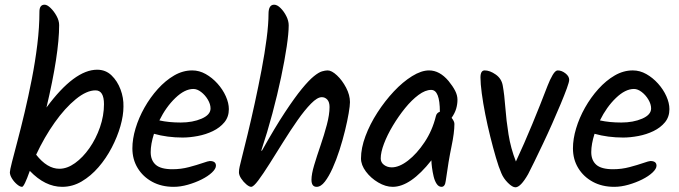

<svg xmlns="http://www.w3.org/2000/svg" viewBox="-20 -791 2892 818"><path d="M74 5Q65 5 52.5 -5.5Q40 -16 31 -30.5Q22 -45 22 -57Q22 -65 31 -100.5Q40 -136 54.5 -190.5Q69 -245 85 -312.5Q101 -380 115.5 -454Q130 -528 139 -601.5Q148 -675 148 -741Q148 -771 170 -771Q181 -771 195.5 -757Q210 -743 221 -723Q232 -703 232 -684Q232 -561 178 -333Q297 -494 394 -494Q430 -494 455 -470Q480 -446 493.5 -410Q507 -374 506 -337Q506 -299 493 -253.5Q480 -208 456 -162Q432 -116 399.5 -78.5Q367 -41 328 -18Q289 5 245 5Q172 5 107 -63Q83 5 74 5ZM233 -72Q266 -72 299.5 -96Q333 -120 361 -160Q389 -200 406 -249Q423 -298 423 -347Q423 -406 387 -406Q349 -406 303 -368.5Q257 -331 213 -269Q169 -207 134 -132Q181 -72 233 -72Z M720 5Q668 5 628.5 -16.5Q589 -38 566.5 -75Q544 -112 544 -159Q544 -199 557.5 -244Q571 -289 595.5 -332.5Q620 -376 652.5 -412Q685 -448 722 -469.5Q759 -491 799 -491Q829 -491 856.5 -475.5Q884 -460 906.5 -435Q929 -410 942 -381Q955 -352 955 -326Q955 -293 936 -270Q917 -247 887 -232.5Q857 -218 822.5 -211.5Q788 -205 758 -205Q693 -205 636 -221Q622 -177 622 -143Q622 -108 643.5 -89Q665 -70 715 -70Q751 -70 785 -79Q819 -88 843.5 -96.5Q868 -105 874 -105Q900 -105 900 -85Q900 -72 883 -56Q866 -40 839 -26.5Q812 -13 780.5 -4Q749 5 720 5ZM750 -269Q801 -269 839 -285.5Q877 -302 877 -329Q877 -347 865.5 -366.5Q854 -386 837 -399Q820 -412 804 -412Q767 -412 727 -373.5Q687 -335 659 -278Q699 -269 750 -269Z M1050 5Q1042 5 1029.5 -5.5Q1017 -16 1007.5 -30.5Q998 -45 998 -57Q998 -68 1001 -81Q1004 -94 1009 -114Q1020 -157 1035 -219Q1050 -281 1065.5 -352Q1081 -423 1094.5 -494Q1108 -565 1116 -627Q1124 -689 1124 -732Q1124 -771 1148 -771Q1161 -771 1175.5 -756.5Q1190 -742 1200 -722Q1210 -702 1210 -683Q1210 -650 1201.5 -592.5Q1193 -535 1177.5 -461.5Q1162 -388 1140.5 -307.5Q1119 -227 1093 -149H1096Q1152 -249 1194 -312.5Q1236 -376 1266 -412.5Q1296 -449 1317 -466Q1338 -483 1352 -487Q1366 -491 1376 -491Q1393 -491 1415.5 -470Q1438 -449 1454.5 -417.5Q1471 -386 1471 -356Q1471 -341 1465.5 -308.5Q1460 -276 1450 -235Q1440 -194 1426.5 -152Q1413 -110 1397 -74.5Q1381 -39 1364 -17Q1347 5 1329 5Q1307 5 1307 -25Q1307 -49 1318.5 -87.5Q1330 -126 1345.5 -171Q1361 -216 1372.5 -259.5Q1384 -303 1384 -335Q1384 -356 1374.5 -366.5Q1365 -377 1351 -377Q1332 -377 1305 -349.5Q1278 -322 1247.5 -278.5Q1217 -235 1186.5 -186Q1156 -137 1128.5 -93.5Q1101 -50 1080.5 -22.5Q1060 5 1050 5Z M1653 5Q1623 5 1591.5 -13.5Q1560 -32 1539 -60Q1518 -88 1518 -116Q1518 -160 1537 -211Q1556 -262 1588 -311.5Q1620 -361 1658 -401.5Q1696 -442 1735.5 -466.5Q1775 -491 1808 -491Q1853 -491 1891 -446Q1909 -424 1919 -404.5Q1929 -385 1929 -366Q1929 -347 1923.5 -328Q1918 -309 1904 -289Q1916 -274 1916 -263Q1916 -226 1903.5 -166.5Q1891 -107 1879 -20Q1876 5 1861 5Q1849 5 1840.5 -7.5Q1832 -20 1827.5 -39Q1823 -58 1820.5 -77Q1818 -96 1818 -108Q1729 5 1653 5ZM1649 -78Q1681 -78 1718.5 -107Q1756 -136 1789 -185.5Q1822 -235 1837 -296Q1840 -310 1854 -315Q1854 -408 1817 -408Q1792 -408 1763 -386.5Q1734 -365 1706 -330.5Q1678 -296 1654 -256Q1630 -216 1616 -179Q1602 -142 1602 -116Q1602 -99 1616 -88.5Q1630 -78 1649 -78Z M2176 7Q2163 7 2144 -12Q2125 -31 2116 -53Q2105 -78 2093 -119Q2081 -160 2069 -208Q2057 -256 2047.5 -304Q2038 -352 2032.5 -393.5Q2027 -435 2027 -461Q2027 -491 2045 -491Q2067 -491 2092 -473.5Q2117 -456 2122 -426Q2129 -387 2133 -332.5Q2137 -278 2146.5 -218.5Q2156 -159 2178 -103Q2213 -178 2247.5 -261.5Q2282 -345 2313 -426Q2323 -452 2334.5 -471.5Q2346 -491 2356 -491Q2373 -491 2389 -478.5Q2405 -466 2405 -451Q2405 -442 2395 -414.5Q2385 -387 2368.5 -347.5Q2352 -308 2332.5 -264Q2313 -220 2293 -178Q2273 -136 2256.5 -102Q2240 -68 2230 -49Q2198 7 2176 7Z M2597 5Q2545 5 2505.5 -16.5Q2466 -38 2443.5 -75Q2421 -112 2421 -159Q2421 -199 2434.5 -244Q2448 -289 2472.5 -332.5Q2497 -376 2529.5 -412Q2562 -448 2599 -469.5Q2636 -491 2676 -491Q2706 -491 2733.5 -475.5Q2761 -460 2783.5 -435Q2806 -410 2819 -381Q2832 -352 2832 -326Q2832 -293 2813 -270Q2794 -247 2764 -232.5Q2734 -218 2699.5 -211.5Q2665 -205 2635 -205Q2570 -205 2513 -221Q2499 -177 2499 -143Q2499 -108 2520.5 -89Q2542 -70 2592 -70Q2628 -70 2662 -79Q2696 -88 2720.5 -96.5Q2745 -105 2751 -105Q2777 -105 2777 -85Q2777 -72 2760 -56Q2743 -40 2716 -26.5Q2689 -13 2657.5 -4Q2626 5 2597 5ZM2627 -269Q2678 -269 2716 -285.5Q2754 -302 2754 -329Q2754 -347 2742.5 -366.5Q2731 -386 2714 -399Q2697 -412 2681 -412Q2644 -412 2604 -373.5Q2564 -335 2536 -278Q2576 -269 2627 -269Z"/></svg>

Font: Solitreo
Style: Regular
Weight: 400
Designer: Nathan Gross, Bryan Kirschen, Binghamton University
Foundry: Eli Heuer
Version: Version 1.100; ttfautohint (v1.8.4.7-5d5b)